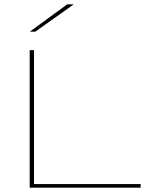

<svg xmlns="http://www.w3.org/2000/svg" viewBox="-20 -872 724 892"><path d="M138 0H118V-639H138ZM129 -17H633.5V0H129ZM292.5 -852H321V-850.5L144 -725H120V-726Z"/></svg>

Font: Anek Latin Expanded Thin
Style: Regular
Weight: 250
Width: 7
Designer: Yesha Goshar
Foundry: Ek Type
Version: Version 1.003